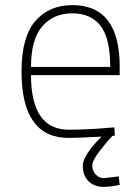

<svg xmlns="http://www.w3.org/2000/svg" viewBox="-20 -529 547 749"><path d="M443 159 447 192Q411 200 383 200Q348 200 325.5 178Q303 156 303 118Q303 77 376 4Q281 9 248 9Q64 9 64 -250Q64 -384 117.5 -446.5Q171 -509 262 -509Q447 -509 447 -269V-236H101Q101 -23 249 -23Q280 -23 324.5 -25Q369 -27 398 -30L426 -32L428 0Q423 0 419 1Q400 20 370 58.5Q340 97 340 116Q340 137 353 151.5Q366 166 387 166ZM101 -268H410Q410 -379 372.5 -428Q335 -477 262 -477Q189 -477 145 -426.5Q101 -376 101 -268Z"/></svg>

Font: TitilliumMaps29L
Style: 1 wt
Weight: 100
Designer: Campivisivi
Foundry: Accademia di Belle Arti di Urbino and students of MA course of Visual design
Version: Version 001.001